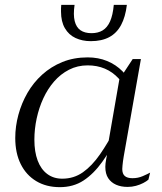

<svg xmlns="http://www.w3.org/2000/svg" viewBox="-20 -763 669 793"><path d="M528 -402 510 -372Q495 -412 470 -439Q445 -466 413 -479.5Q381 -493 342 -493Q300 -493 265 -475Q230 -457 203.5 -426.5Q177 -396 159 -357Q141 -318 131.5 -274Q122 -230 122 -186Q122 -136 135.5 -100Q149 -64 175 -44.5Q201 -25 237 -25Q285 -25 322.5 -51.5Q360 -78 393 -125.5Q426 -173 458 -235L475 -215Q439 -146 403 -95.5Q367 -45 325 -17.5Q283 10 227 10Q171 10 129.5 -15Q88 -40 65.5 -85.5Q43 -131 43 -193Q43 -241 56 -289Q69 -337 93.5 -379.5Q118 -422 154.5 -455Q191 -488 238 -507Q285 -526 342 -526Q386 -526 422.5 -511Q459 -496 486 -468.5Q513 -441 528 -402ZM562 -519 491 -117Q489 -107 488 -97.5Q487 -88 486 -80Q485 -72 485 -65Q485 -45 495.5 -36Q506 -27 527 -27Q550 -27 569.5 -35.5Q589 -44 600 -50L593 -21Q585 -14 571.5 -7Q558 0 541.5 4.5Q525 9 507 9Q480 9 459.5 0Q439 -9 427 -27Q415 -45 415 -74Q415 -87 418.5 -105.5Q422 -124 426 -144L422 -142L475 -447L484 -452L528 -519ZM355 -593Q400 -593 431 -609.5Q462 -626 480 -659.5Q498 -693 504 -743H450Q446 -700 434.5 -674.5Q423 -649 404 -637.5Q385 -626 358 -626Q330 -626 312.5 -638Q295 -650 288.5 -676Q282 -702 288 -743H233Q232 -735 232 -728.5Q232 -722 232 -715Q232 -674 248 -646.5Q264 -619 292 -606Q320 -593 355 -593Z"/></svg>

Font: Roboto Serif 120pt Expanded Light
Style: Italic
Weight: 300
Width: 7
Italic angle: -10°
Designer: Greg Gazdowicz
Foundry: Commercial Type
Version: Version 1.008